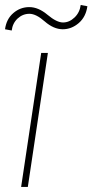

<svg xmlns="http://www.w3.org/2000/svg" viewBox="-34 -737 365 757"><path d="M75.7 0H49.3L128.4 -528.3H154.8ZM212.9 -621.6Q177.2 -622.1 142.6 -652.3Q108.4 -682.6 82 -682.6Q55.7 -682.6 35.6 -664.1Q15.6 -645.5 12.2 -616.7L-14.2 -621.6Q-8.8 -662.1 18.6 -685.5Q45.9 -709 81.5 -709Q117.2 -709 153.3 -678.7Q189.5 -648.4 214.4 -648.4Q239.3 -648.4 259.8 -668Q280.3 -687.5 284.2 -717.3L310.5 -712.4Q304.7 -670.4 276.4 -646Q248 -621.6 212.9 -621.6Z"/></svg>

Font: Roboto-ThinItalic
Style: Italic
Weight: 250
Italic angle: -12°
Designer: Google
Version: Version 1.100141; 2013; ttfautohint (v0.94.14-c901) -l 8 -r 